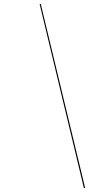

<svg xmlns="http://www.w3.org/2000/svg" viewBox="-20 -800 560 970"><path d="M186 -779.8 410.2 149.9H403.8L180.2 -779.8Z"/></svg>

Font: Bodoni* 36
Style: Bold Italic
Weight: 700
Italic angle: -13°
Version: Version 2.000; ttfautohint (v1.8.1)